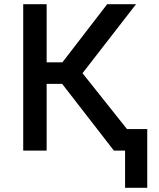

<svg xmlns="http://www.w3.org/2000/svg" viewBox="-20 -720 758 918"><path d="M578 178V0H547V-103H684V178ZM524.5 0 238 -369.5 492.5 -700H630.5L374.5 -370L669 0ZM91 0V-700H203V-422H333V-319H203V0Z"/></svg>

Font: Geologica Cursive
Style: Regular
Weight: 400
Designer: Sindre Bremnes, Frode Helland
Foundry: Monokrom Skriftforlag AS
Version: Version 1.010;gftools[0.9.28]